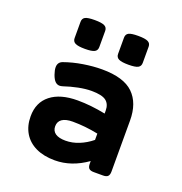

<svg xmlns="http://www.w3.org/2000/svg" viewBox="-123 -774 846 892"><g transform="rotate(20 300.0 -328.0)"><path d="M136.2 -554.7V-634.8Q136.2 -651.9 148.9 -658.7Q161.6 -665.5 195.8 -665.5Q230.5 -665.5 244.4 -658.4Q258.3 -651.4 258.3 -634.8V-554.7Q258.3 -538.1 245.4 -531Q232.4 -523.9 198.2 -523.9Q164.1 -523.9 150.1 -531Q136.2 -538.1 136.2 -554.7ZM351.1 -554.7V-634.8Q351.1 -651.9 363.8 -658.7Q376.5 -665.5 410.6 -665.5Q445.3 -665.5 459.2 -658.4Q473.1 -651.4 473.1 -634.8V-554.7Q473.1 -538.1 460.2 -531Q447.3 -523.9 413.1 -523.9Q378.9 -523.9 365 -531Q351.1 -538.1 351.1 -554.7ZM509.3 -282.7V-30.8Q509.3 -14.2 502.2 -7.1Q495.1 0 478.5 0H432.6Q416 0 408.9 -7.1Q401.9 -14.2 401.9 -30.8V-43.5Q325.7 10.7 243.2 10.7Q188.5 10.7 149.2 -8.1Q109.9 -26.9 89.1 -61.8Q68.4 -96.7 68.4 -144Q68.4 -212.4 116 -250Q163.6 -287.6 249 -287.6Q314 -287.6 387.2 -272.9V-287.1Q387.2 -319.8 366.7 -335.4Q346.2 -351.1 294.4 -351.1Q265.6 -351.1 230.2 -344Q194.8 -336.9 160.2 -325.2Q151.9 -322.8 146 -322.8Q133.8 -322.8 124.3 -331.8Q114.7 -340.8 106.9 -362.3Q99.6 -383.3 99.6 -397.5Q99.6 -422.4 122.1 -430.7Q165.5 -446.3 214.4 -454.1Q263.2 -461.9 306.2 -461.9Q413.6 -461.9 461.4 -415.5Q509.3 -369.1 509.3 -282.7ZM258.8 -92.3Q292.5 -92.3 325.4 -105.7Q358.4 -119.1 387.2 -142.6V-173.8Q322.8 -187 261.2 -187Q227.1 -187 209.2 -174.8Q191.4 -162.6 191.4 -139.2Q191.4 -116.2 208.7 -104.2Q226.1 -92.3 258.8 -92.3Z"/></g></svg>

Font: Courier Prime Sans
Style: Bold
Weight: 700
Designer: Alan Dague-Greene
Foundry: Quote-Unquote Apps
Version: Version 3.020